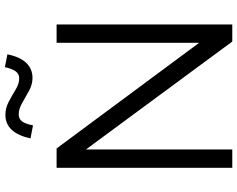

<svg xmlns="http://www.w3.org/2000/svg" viewBox="-110 -836 946 765"><g transform="rotate(-90 362.5 -453.0)"><path d="M77 0V-700H154L575 -132V-700H648V0H580L150 -583V0ZM246 -794 194 -804Q216 -904 288 -904Q315 -904 340.5 -890.5Q366 -877 389 -863Q412 -849 433 -849Q450 -849 460.5 -862Q471 -875 478 -906L529 -896Q519 -846 495 -821Q471 -796 435 -796Q409 -796 383.5 -810Q358 -824 334.5 -837.5Q311 -851 290 -851Q272 -851 262 -838Q252 -825 246 -794Z"/></g></svg>

Font: Red Hat Display
Style: Regular
Weight: 300
Designer: Pentagram, MCKL
Foundry: Pentagram, MCKL
Version: Version 1.023